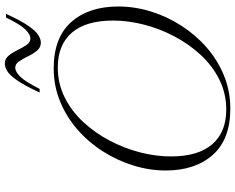

<svg xmlns="http://www.w3.org/2000/svg" viewBox="-110 -858 978 799"><g transform="rotate(-90 379.5 -459.0)"><path d="M751.5 -456Q751.5 -388.5 731 -321.5Q710.5 -254.5 672.2 -194.8Q634 -135 581.5 -89Q529 -43 464.2 -16.5Q399.5 10 326.5 10Q199 10 134 -63Q69 -136 69 -259Q69 -326.5 89.8 -393.5Q110.5 -460.5 148.5 -520.2Q186.5 -580 239.2 -626Q292 -672 356.5 -698.5Q421 -725 494 -725Q622 -725 686.8 -652Q751.5 -579 751.5 -456ZM127.5 -237.5Q127.5 -124 178 -65.5Q228.5 -7 322.5 -7Q390 -7 447.5 -35.8Q505 -64.5 550.2 -113.5Q595.5 -162.5 627.5 -223.5Q659.5 -284.5 676.2 -350.2Q693 -416 693 -477.5Q693 -591 642.5 -649.5Q592 -708 498 -708Q430.5 -708 373 -679.2Q315.5 -650.5 270.2 -601.5Q225 -552.5 193 -491.5Q161 -430.5 144.2 -364.8Q127.5 -299 127.5 -237.5ZM721 -923.5Q692.5 -861.5 670.8 -830.2Q649 -799 632 -788.8Q615 -778.5 601 -778.5Q581 -778.5 567.8 -794.5Q554.5 -810.5 544.2 -831.8Q534 -853 523.2 -869Q512.5 -885 497 -885Q479.5 -885 459 -863.8Q438.5 -842.5 408.5 -783.5H393.5Q422 -845.5 443.8 -876.8Q465.5 -908 482.5 -918.2Q499.5 -928.5 514 -928.5Q534 -928.5 547 -912.5Q560 -896.5 570.2 -875.2Q580.5 -854 591.5 -838Q602.5 -822 618.5 -822Q635.5 -822 656.2 -843.2Q677 -864.5 705.5 -923.5Z"/></g></svg>

Font: Newsreader 72pt Light
Style: Italic
Weight: 300
Italic angle: -17°
Designer: Hugues Gentile
Foundry: Production Type
Version: Version 1.003; ttfautohint (v1.8.3)